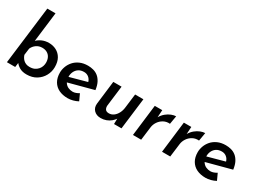

<svg xmlns="http://www.w3.org/2000/svg" viewBox="-26 -1505 3056 2248"><g transform="rotate(30 1502.5 -381.0)"><path d="M320 10Q262 10 223 -13Q184 -36 161 -72L176 -100L163 0H51L147 -780H258L204 -339L207 -377Q233 -405 274.5 -423.5Q316 -442 367 -442Q421 -442 466.5 -418.5Q512 -395 539 -348Q566 -301 566 -230Q566 -168 536 -113Q506 -58 451 -24Q396 10 320 10ZM307 -84Q347 -84 374 -97.5Q401 -111 418.5 -132Q436 -153 443.5 -177Q451 -201 451 -223Q451 -263 436 -292.5Q421 -322 393 -338Q365 -354 327 -354Q282 -354 248 -330Q214 -306 197 -268L185 -177Q190 -161 199.5 -144.5Q209 -128 223.5 -114.5Q238 -101 258.5 -92.5Q279 -84 307 -84Z M888 -85Q910 -85 931.5 -93Q953 -101 973 -113L1013 -26Q982 -9 946 0.5Q910 10 876 10Q808 10 757 -14.5Q706 -39 677.5 -87.5Q649 -136 649 -206Q649 -246 664 -287Q679 -328 709 -362.5Q739 -397 786 -418.5Q833 -440 896 -440Q933 -440 968.5 -430.5Q1004 -421 1033 -398Q1062 -375 1083 -335.5Q1104 -296 1112 -235L759 -141L741 -206L1032 -286L993 -272Q983 -309 956 -331Q929 -353 892 -353Q849 -353 820 -334Q791 -315 776 -284Q761 -253 761 -219Q761 -170 780 -140.5Q799 -111 828 -98Q857 -85 888 -85Z M1327 18Q1269 18 1235 -17Q1201 -52 1207 -108L1245 -423H1357L1323 -148Q1321 -117 1335 -97.5Q1349 -78 1383 -78Q1417 -78 1445.5 -98.5Q1474 -119 1493 -155Q1512 -191 1517 -236L1540 -423H1652L1600 0H1499L1501 -94L1505 -79Q1488 -52 1461 -29.5Q1434 -7 1400 5.5Q1366 18 1327 18Z M1907 -423 1901 -324Q1923 -362 1955 -388.5Q1987 -415 2022 -428.5Q2057 -442 2084 -442L2065 -330Q2018 -334 1979.5 -313Q1941 -292 1917.5 -256.5Q1894 -221 1889 -182L1866 0H1755L1806 -423Z M2300 -423 2294 -324Q2316 -362 2348 -388.5Q2380 -415 2415 -428.5Q2450 -442 2477 -442L2458 -330Q2411 -334 2372.5 -313Q2334 -292 2310.5 -256.5Q2287 -221 2282 -182L2259 0H2148L2199 -423Z M2751 -85Q2773 -85 2794.5 -93Q2816 -101 2836 -113L2876 -26Q2845 -9 2809 0.5Q2773 10 2739 10Q2671 10 2620 -14.5Q2569 -39 2540.5 -87.5Q2512 -136 2512 -206Q2512 -246 2527 -287Q2542 -328 2572 -362.5Q2602 -397 2649 -418.5Q2696 -440 2759 -440Q2796 -440 2831.5 -430.5Q2867 -421 2896 -398Q2925 -375 2946 -335.5Q2967 -296 2975 -235L2622 -141L2604 -206L2895 -286L2856 -272Q2846 -309 2819 -331Q2792 -353 2755 -353Q2712 -353 2683 -334Q2654 -315 2639 -284Q2624 -253 2624 -219Q2624 -170 2643 -140.5Q2662 -111 2691 -98Q2720 -85 2751 -85Z"/></g></svg>

Font: Josefin Sans Thin SemiBold
Style: Italic
Weight: 600
Italic angle: -7°
Version: Version 2.000